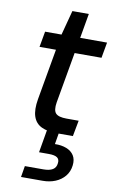

<svg xmlns="http://www.w3.org/2000/svg" viewBox="-99 -701 611 1013"><g transform="rotate(10 206.5 -194.5)"><path d="M235 0Q185 0 152.5 -15.5Q120 -31 108 -66.5Q96 -102 106 -160L154 -433H66L81 -517H169L204 -649H292L269 -517H413L398 -433H254L206 -160Q199 -117 214 -101Q229 -85 272 -85H337L321 0ZM89 260 99 200H198Q231 200 248.5 189Q266 178 268 155Q271 134 257.5 124.5Q244 115 213 115H160L181 -7H246L235 58Q270 57 297 67.5Q324 78 337.5 99.5Q351 121 347 153Q343 187 323 211Q303 235 272.5 247.5Q242 260 205 260Z"/></g></svg>

Font: DM Sans 11pt Medium
Style: Italic
Weight: 500
Italic angle: -10°
Version: Version 4.004;gftools[0.9.30]